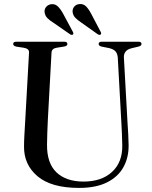

<svg xmlns="http://www.w3.org/2000/svg" viewBox="-20 -904 742 939"><path d="M574 -296 556 -622.5Q554.5 -641 545.5 -652Q536.5 -663 515 -668.5L477.5 -676Q462.5 -679.5 462.5 -689Q462.5 -700 477.5 -700H657Q672 -700 672 -689Q672 -679.5 656.5 -676L623.5 -668Q583.5 -658.5 586 -621L604 -298Q606 -272 607.2 -246.8Q608.5 -221.5 609 -195Q610 -135 584.2 -87.5Q558.5 -40 504.2 -12.5Q450 15 366.5 15Q231 15 163.5 -42Q96 -99 97.5 -189.5Q97.5 -210.5 99.5 -247.5Q101.5 -284.5 103.5 -316.5L122 -647.5Q123 -666 96 -670.5L59.5 -676Q44.5 -679.5 44.5 -689Q44.5 -700 59.5 -700H294.5Q309.5 -700 309.5 -689Q309.5 -679.5 294.5 -676.5L257 -670.5Q233 -666.5 232 -647L214 -319Q212 -281.5 211.2 -251Q210.5 -220.5 210 -197Q209 -106 256.2 -61Q303.5 -16 388.5 -16Q477 -16 528.2 -63.5Q579.5 -111 578 -193.5Q577.5 -226 576.2 -250.8Q575 -275.5 574 -296ZM426 -836.5 472 -749Q477 -739.5 472.5 -735.5Q467 -731 458 -736.5L377 -794Q360 -805 348.2 -817.2Q336.5 -829.5 335 -846.5Q334 -861 343.5 -872Q353 -883 369 -884Q387.5 -886 400.8 -872.8Q414 -859.5 426 -836.5ZM289 -836.5 336 -749Q341 -740 337 -735.5Q331.5 -731 322.5 -736.5L241 -793Q223.5 -803.5 211.8 -815.5Q200 -827.5 198 -844.5Q196.5 -859.5 206 -870.5Q215.5 -881.5 231 -883.5Q249.5 -885.5 263 -872.5Q276.5 -859.5 289 -836.5Z"/></svg>

Font: Fraunces 72pt S000
Style: Regular
Weight: 400
Version: Version 1.000; ttfautohint (v1.8.3)